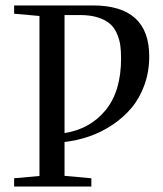

<svg xmlns="http://www.w3.org/2000/svg" viewBox="-20 -683 598 703"><path d="M31.7 0V-30.3L124.5 -38.6V-624.5L31.7 -632.8V-663.1H319.8Q526.4 -663.1 526.4 -476.6Q526.4 -420.4 508.8 -371.8Q491.2 -323.2 461.4 -287.8Q431.6 -252.4 391.6 -225.8Q351.6 -199.2 307.4 -183.8Q263.2 -168.5 216.3 -163.1V-39.1L314.5 -30.3V0ZM273.4 -627.9H216.3V-195.8Q309.1 -210 366.2 -279.1Q423.3 -348.1 423.3 -468.8Q423.3 -496.1 420.4 -517.1Q417.5 -538.1 408.2 -559.8Q398.9 -581.5 382.8 -595.7Q366.7 -609.9 339.1 -618.9Q311.5 -627.9 273.4 -627.9Z"/></svg>

Font: Elstob 10pt
Style: Regular
Weight: 400
Designer: Peter S. Baker
Version: Version 1.015